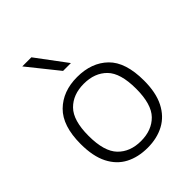

<svg xmlns="http://www.w3.org/2000/svg" viewBox="-227 -936 1073 1073"><g transform="rotate(-45 310.0 -399.0)"><path d="M310 9.5Q235 9.5 178.8 -20Q122.5 -49.5 91 -111.5Q59.5 -173.5 59.5 -270.5Q59.5 -414 128.5 -481.8Q197.5 -549.5 310 -549.5Q424 -549.5 492.5 -483Q561 -416.5 561 -270.5Q561 -175.5 529.2 -113.2Q497.5 -51 441 -20.8Q384.5 9.5 310 9.5ZM310 -43.5Q396 -43.5 446.8 -95.5Q497.5 -147.5 497.5 -270Q497.5 -393.5 446.8 -445Q396 -496.5 310 -496.5Q224.5 -496.5 173.8 -445Q123 -393.5 123 -271.5Q123 -148 173.8 -95.8Q224.5 -43.5 310 -43.5ZM279 -629 135.5 -808H207.5L341 -629Z"/></g></svg>

Font: Encode Sans Expanded Expanded Light
Style: Regular
Weight: 300
Width: 7
Designer: Multiple Designers
Foundry: Impallari Type
Version: Version 3.000; ttfautohint (v1.8.3) -l 8 -r 50 -G 200 -x 14 